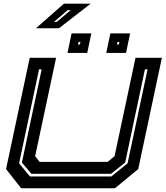

<svg xmlns="http://www.w3.org/2000/svg" viewBox="-20 -1010 888 1030"><path d="M93.5 0 12.5 -103 139.5 -700H281L168.5 -172L192.5 -141.5H557.5L594.5 -172L707 -700H848.5L721.5 -103L596.5 0ZM140.5 -63.5H577.5L664.5 -134L771.5 -638H757.5L651.5 -138L575.5 -77.5H148.5L97.5 -138L203.5 -638H189.5L82.5 -134ZM550 -726 572 -831H678L656 -726ZM342 -726 364 -831H470L448 -726ZM398.5 -771H408.5L411.5 -785H401.5ZM607.5 -771H617.5L620.5 -785H610.5ZM173 -858.5 323 -990.5H466.5L296.5 -858.5ZM269.5 -892.5H284.5L359 -955.5H343Z"/></svg>

Font: Tourney Expanded Regular
Style: Bold Italic
Weight: 700
Width: 7
Italic angle: -12°
Designer: Tyler Finck
Foundry: Etcetera Type Co
Version: Version 1.010; ttfautohint (v1.8.3)